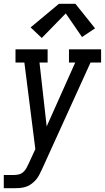

<svg xmlns="http://www.w3.org/2000/svg" viewBox="-34 -791 555 1016"><path d="M-14 205V135H39Q52 135 65 132Q78 129 88.5 120Q99 111 105.5 99Q112 87 118 74L153 -2L95 -460H48V-530H218V-460H175L213 -122L364 -460H331V-530H501V-460H445L189 103Q187 106 186 109Q185 112 184 114L183 115Q177 129 169 142.5Q161 156 150 167Q139 178 126 186.5Q113 195 98 199Q83 203 68.5 204Q54 205 39 205ZM187 -590 128 -646 278 -771H365L469 -641L400 -595L314 -720Z"/></svg>

Font: Iosevka Slab Oblique
Style: Regular
Weight: 400
Italic angle: -9°
Monospace: yes
Designer: Belleve Invis
Foundry: Belleve Invis
Version: Version 11.1.1; ttfautohint (v1.8.3)